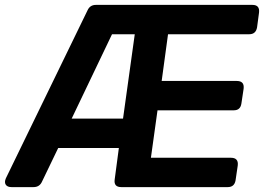

<svg xmlns="http://www.w3.org/2000/svg" viewBox="-34 -765 1079 785"><path d="M13 0Q-4 0 -10.5 -10Q-17 -20 -10 -36L324 -723Q334 -745 358 -745H998Q1029 -745 1025 -713L1017 -653Q1012 -625 985 -625H653L627 -434H934Q966 -434 962 -402L953 -342Q949 -314 922 -314H610L583 -120H910Q942 -120 938 -88L929 -27Q924 0 897 0H462Q430 0 435 -32L452 -160H204L138 -23Q128 0 103 0ZM259 -280H469L517 -625H424Z"/></svg>

Font: Pitagon Sans Text Bold
Style: Italic
Weight: 700
Italic angle: -8°
Designer: Travis Tran
Foundry: Pitagon
Version: Version 1.001; ttfautohint (v1.8.4.7-5d5b);gftools[0.9.26]